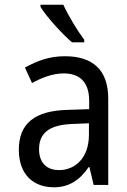

<svg xmlns="http://www.w3.org/2000/svg" viewBox="-20 -786 540 816"><path d="M286 -606H338V-617C310 -654 270 -720 249 -766H152V-757C178 -714 246 -640 286 -606ZM209 10C275 10 320 -22 357 -76H360L378 0H440V-367C440 -490 373 -547 256 -547C189 -547 140 -528 86 -499L116 -433C156 -455 203 -474 251 -474C313 -474 359 -443 359 -357V-322L265 -319C129 -315 60 -262 60 -150C60 -41 125 10 209 10ZM231 -63C185 -63 146 -88 146 -152C146 -221 190 -255 285 -259L358 -262V-214C358 -110 295 -63 231 -63Z"/></svg>

Font: Noto Sans Mono ExtraCondensed
Style: Regular
Weight: 400
Width: 2
Designer: Monotype Design Team
Foundry: Monotype Imaging Inc.
Version: Version 2.014